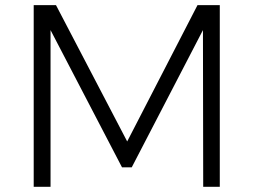

<svg xmlns="http://www.w3.org/2000/svg" viewBox="-20 -720 977 740"><path d="M109.9 -700.2H195.8L470.2 -174.8L741.2 -700.2H827.1V0H763.2L762.2 -604L487.8 -75.2H450.2L174.8 -604V0H109.9Z"/></svg>

Font: Montserrat arm Light
Style: Regular
Weight: 300
Designer: Julieta Ulanovsky
Foundry: Julieta Ulanovsky
Version: Version 6.000;PS 006.000;hotconv 1.0.88;makeotf.lib2.5.64775